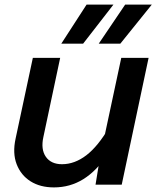

<svg xmlns="http://www.w3.org/2000/svg" viewBox="-20 -804 690 836"><path d="M242 -552 169 -208Q157 -154 179.5 -121.5Q202 -89 250 -89Q305 -89 356 -128Q407 -167 456 -251L449 -133Q401 -60 343 -24Q285 12 215 12Q155 12 113 -14.5Q71 -41 52.5 -89Q34 -137 48 -201L123 -552ZM627 -552 510 0H396L415 -117L508 -552ZM247 -614 357 -784H474L342 -614ZM410 -614 525 -784H641L504 -614Z"/></svg>

Font: Azeret Mono Thin Medium
Style: Italic
Weight: 500
Italic angle: -12°
Version: Version 1.002